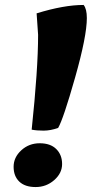

<svg xmlns="http://www.w3.org/2000/svg" viewBox="-20 -740 374 776"><path d="M124 16Q81 16 58 -6Q35 -28 35 -66Q35 -104 66 -132.5Q97 -161 140.5 -161Q184 -161 207.5 -137.5Q231 -114 231 -77Q231 -40 199 -12Q167 16 124 16ZM331 -667Q331 -594 283.5 -426.5Q236 -259 215 -223Q184 -212 156 -212Q128 -212 108 -216Q134 -461 134 -599L128 -686Q238 -720 318 -720Q331 -704 331 -667Z"/></svg>

Font: Oleo Script
Style: Bold
Weight: 700
Designer: Soytutype
Foundry: Soytutype
Version: Version 1.002